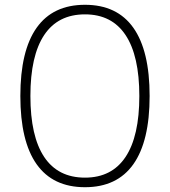

<svg xmlns="http://www.w3.org/2000/svg" viewBox="-20 -770 709 802"><path d="M335 12Q201 12 133 -84Q65 -180 65 -369Q65 -558 133 -654Q201 -750 335 -750Q469 -750 537 -654Q605 -558 605 -369Q605 -180 537 -84Q469 12 335 12ZM335 -28Q447 -28 504.5 -114.5Q562 -201 562 -369Q562 -537 504.5 -623.5Q447 -710 335 -710Q222 -710 164.5 -623.5Q107 -537 107 -369Q107 -201 164.5 -114.5Q222 -28 335 -28Z"/></svg>

Font: Encode Sans Wide
Style: Thin
Weight: 100
Designer: Pablo Impallari, Andres Torresi
Foundry: Pablo Impallari, Andres Torresi
Version: Version 1.000; ttfautohint (v1.00) -l 8 -r 50 -G 200 -x 14 -